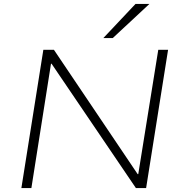

<svg xmlns="http://www.w3.org/2000/svg" viewBox="-20 -959 932 979"><path d="M89 0 201 -705H255L682 -71H685L787 -705H837L725 0H673L243 -634H240L140 0ZM507 -765 671 -939H742L555 -765Z"/></svg>

Font: Nunito Sans 7pt SemiExpanded ExtraLight
Style: Italic
Weight: 250
Width: 6
Italic angle: -9°
Designer: Vernon Adams
Foundry: Vernon Adams
Version: Version 3.101;gftools[0.9.27]